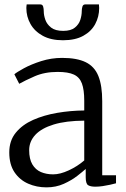

<svg xmlns="http://www.w3.org/2000/svg" viewBox="-20 -818 556 849"><path d="M185.5 10.5Q142 10.5 104.8 -5.8Q67.5 -22 44.2 -56.2Q21 -90.5 21 -144Q21 -196 49.8 -231.2Q78.5 -266.5 126.5 -287.8Q174.5 -309 233.2 -319Q292 -329 352.5 -329.5V-372.5Q352.5 -421 342.2 -448.8Q332 -476.5 306.8 -488.2Q281.5 -500 235 -500Q177.5 -500 133.5 -480.8Q89.5 -461.5 65 -447.5L43.5 -489.5Q53.5 -498.5 85.5 -516Q117.5 -533.5 162.2 -547.8Q207 -562 254.5 -562Q320 -562 359 -543Q398 -524 415 -481.8Q432 -439.5 432 -370.5V-43H493V-7.5Q482 -4.5 466.5 -1Q451 2.5 433.8 5Q416.5 7.5 401.5 7.5Q380 7.5 369.5 0.8Q359 -6 359 -34.5V-71Q347 -60 322 -40.5Q297 -21 262.2 -5.2Q227.5 10.5 185.5 10.5ZM215 -47Q246 -47 284.2 -64.8Q322.5 -82.5 352.5 -108.5V-284.5Q271.5 -284 217.5 -267.5Q163.5 -251 136.2 -221.8Q109 -192.5 109 -154Q109 -115 123 -91.2Q137 -67.5 161 -57.2Q185 -47 215 -47ZM158 -798.5Q168 -798.5 170.8 -789Q173.5 -779.5 173.5 -768Q173.5 -750.5 180.5 -730.5Q187.5 -710.5 206 -696Q224.5 -681.5 259.5 -681.5Q293.5 -681.5 311.2 -696Q329 -710.5 335.2 -730.5Q341.5 -750.5 341.5 -768Q341.5 -779.5 344.5 -789Q347.5 -798.5 357 -798.5H417.5Q417.5 -794.5 418 -790.5Q418.5 -786.5 418.5 -782.5Q418.5 -744.5 401.2 -712Q384 -679.5 348.5 -659.8Q313 -640 258.5 -640Q205 -640 169 -659.8Q133 -679.5 114.8 -712Q96.5 -744.5 96.5 -782.5Q96.5 -786.5 97 -790.5Q97.5 -794.5 98 -798.5Z"/></svg>

Font: Merriweather 28pt Light
Style: Regular
Weight: 300
Version: Version 2.100